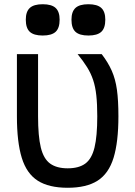

<svg xmlns="http://www.w3.org/2000/svg" viewBox="-20 -874 640 908"><path d="M300 14Q211 14 158.5 -19.5Q106 -53 83 -127.5Q60 -202 60 -324V-618H160V-324Q160 -230 173 -176.5Q186 -123 217 -100.5Q248 -78 300 -78Q353 -78 383.5 -100.5Q414 -123 427 -176.5Q440 -230 440 -324Q440 -381 435.5 -422.5Q431 -464 420.5 -495.5Q410 -527 392 -556Q374 -585 347 -618H461Q491 -579 508.5 -539.5Q526 -500 533 -449.5Q540 -399 540 -324Q540 -202 517 -127.5Q494 -53 441.5 -19.5Q389 14 300 14ZM398 -706Q356 -706 337 -723.5Q318 -741 318 -781Q318 -819 337 -836.5Q356 -854 398 -854Q440 -854 459 -836.5Q478 -819 478 -781Q478 -741 459 -723.5Q440 -706 398 -706ZM182 -706Q140 -706 121 -723.5Q102 -741 102 -781Q102 -819 121 -836.5Q140 -854 182 -854Q224 -854 243 -836.5Q262 -819 262 -781Q262 -741 243 -723.5Q224 -706 182 -706Z"/></svg>

Font: Victor Mono Thin
Style: Regular
Weight: 100
Monospace: yes
Designer: Rune Bjørnerås
Version: Version 1.561;gftools[0.9.30]